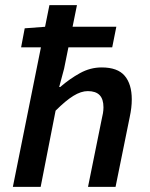

<svg xmlns="http://www.w3.org/2000/svg" viewBox="-20 -726 583 746"><path d="M30 0 172 -706H279L229 -459L210 -388H214Q251 -420 291 -442Q331 -464 375 -464Q437 -464 464.5 -431.5Q492 -399 492 -340Q492 -323 490 -306.5Q488 -290 484 -271L429 0H322L374 -257Q378 -274 380 -286Q382 -298 382 -309Q382 -341 367 -356.5Q352 -372 321 -372Q295 -372 265 -353.5Q235 -335 196 -296L138 0ZM62 -542 76 -616 156 -622H432L416 -542Z"/></svg>

Font: Source Sans 3 SemiBold
Style: Italic
Weight: 600
Italic angle: -11°
Designer: Paul D. Hunt
Foundry: Adobe
Version: Version 3.046;hotconv 1.0.118;makeotfexe 2.5.65603